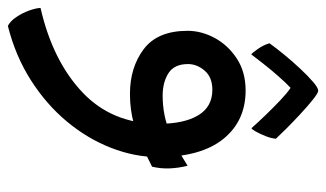

<svg xmlns="http://www.w3.org/2000/svg" viewBox="-213 -304 842 496"><g transform="rotate(90 208.0 -56.0)"><path d="M26.9 344.7Q14.6 338.4 4.2 323Q-6.3 307.6 -12.7 290Q-19 272.5 -19.5 260.3Q117.2 229 198.5 152.1Q279.8 75.2 279.8 -45.4Q279.8 -110.8 257.8 -147.2Q235.8 -183.6 191.9 -183.6Q159.7 -183.6 142.6 -163.8Q125.5 -144 125.5 -120.6Q125.5 -85.4 148.9 -70.3Q172.4 -55.2 207 -55.2Q258.3 -55.2 301.8 -73.7Q345.2 -92.3 388.2 -119.6Q394 -96.7 395 -73.7Q396 -50.8 390.6 -27.8Q372.6 -18.6 344.2 -4.9Q315.9 8.8 280 19Q244.1 29.3 202.6 29.3Q134.3 29.3 86.9 -6.3Q39.6 -42 39.6 -119.6Q39.6 -155.3 58.1 -189.7Q76.7 -224.1 111.3 -246.8Q146 -269.5 193.8 -269.5Q272.5 -269.5 319.1 -211.7Q365.7 -153.8 365.7 -43.5Q365.7 17.1 342 77.9Q318.4 138.7 274.2 191.9Q230 245.1 167.2 285.2Q104.5 325.2 26.9 344.7ZM100.6 -284.2Q98.6 -284.2 87.4 -299.8Q76.2 -315.4 71.8 -331.1Q83.5 -347.7 101.1 -369.1Q118.7 -390.6 137.5 -410.6Q156.2 -430.7 171.6 -443.8Q187 -457 194.3 -457Q200.2 -457 217 -443.6Q233.9 -430.2 254.4 -411.1Q274.9 -392.1 292.7 -374.3Q310.5 -356.4 318.4 -347.7Q317.4 -335.4 311.5 -320.8Q305.7 -306.2 299.6 -295.4Q293.5 -284.7 291 -284.7Q276.4 -301.3 257.1 -321.3Q237.8 -341.3 219.2 -358.9Q200.7 -376.5 187 -385.7Q174.3 -374 157 -354.2Q139.6 -334.5 124.3 -314.9Q108.9 -295.4 100.6 -284.2Z"/></g></svg>

Font: Harmattan
Style: Bold
Weight: 700
Designer: George W. Nuss III and SIL International
Foundry: SIL International
Version: Version 4.000